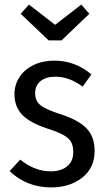

<svg xmlns="http://www.w3.org/2000/svg" viewBox="-20 -803 465 836"><path d="M378 -479 340 -426Q309 -448 280.5 -458.5Q252 -469 220 -469Q180 -469 156.5 -450Q133 -431 133 -397Q133 -364 155.5 -345.5Q178 -327 240 -307Q319 -282 355.5 -245.5Q392 -209 392 -146Q392 -72 338 -29.5Q284 13 203 13Q96 13 22 -58L68 -108Q131 -57 201 -57Q246 -57 272.5 -79Q299 -101 299 -140Q299 -168 289.5 -185Q280 -202 255.5 -215.5Q231 -229 184 -244Q109 -269 76 -304Q43 -339 43 -393Q43 -434 65 -467.5Q87 -501 126.5 -520Q166 -539 216 -539Q307 -539 378 -479ZM369 -743 248 -627H192L70 -743L106 -783L220 -695L334 -783Z"/></svg>

Font: Fira Sans Condensed
Style: Regular
Weight: 400
Width: 3
Designer: bBox Type GmbH & Carrois Corporate GbR & Edenspiekermann AG
Foundry: bBox Type GmbH & Carrois Corporate GbR & Edenspiekermann AG
Version: Version 4.301